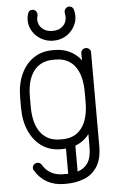

<svg xmlns="http://www.w3.org/2000/svg" viewBox="-61 -773 608 1001"><g transform="rotate(-5 243.0 -272.5)"><path d="M83 104Q78 99 78 90Q78 80 85.5 72.5Q93 65 104 65Q117 65 125 76Q160 136 233 136H245Q252 136 259 136V4Q252 5 245 5H233Q175 5 133 -24.5Q91 -54 67.5 -106.5Q44 -159 44 -229V-280Q44 -350 67.5 -402.5Q91 -455 133.5 -484Q176 -513 233 -513H245Q288 -513 323 -496Q358 -479 382 -447V-484Q382 -495 389.5 -502Q397 -509 408 -509Q418 -509 425.5 -502Q433 -495 433 -484V5Q433 74 407 114Q381 154 338 170.5Q295 187 245 187H233Q185 187 146 166Q107 145 83 104ZM95 -280V-229Q95 -141 131 -93.5Q167 -46 233 -46H245Q311 -46 346.5 -93.5Q382 -141 382 -229V-280Q382 -369 346.5 -416Q311 -463 245 -463H233Q167 -463 131 -416Q95 -369 95 -280ZM382 5V-61Q353 -23 309 -7V129Q344 118 363 89.5Q382 61 382 5ZM315 -697Q314 -702 314 -706Q314 -716 321.5 -724Q329 -732 339 -732Q357 -732 363 -715Q368 -698 368 -681Q368 -649 351 -621.5Q334 -594 306 -578Q278 -562 243 -562Q209 -562 180.5 -578Q152 -594 135 -621Q118 -648 118 -681Q118 -689 119.5 -697.5Q121 -706 123 -713Q128 -732 147 -732Q158 -732 165 -724Q172 -716 172 -706Q172 -703 172 -700Q168 -687 168 -681Q168 -650 189 -631.5Q210 -613 243 -613Q277 -613 297 -632Q317 -651 317 -681Q317 -687 315 -697Z"/></g></svg>

Font: Libertine Sup
Style: Regular
Weight: 400
Designer: Bastien Sozeau
Foundry: NBR — Bastien Sozeau
Version: Version 2.003; ttfautohint (v1.8.4.7-5d5b);gftools[0.9.33]